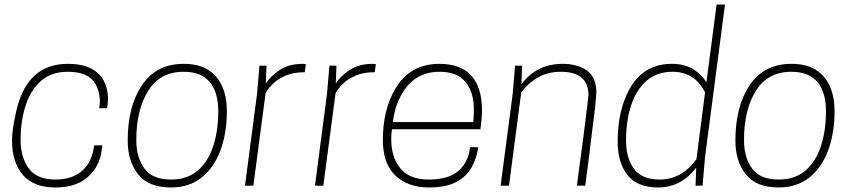

<svg xmlns="http://www.w3.org/2000/svg" viewBox="-20 -820 3767 848"><path d="M225 8Q128 8 80.5 -48Q33 -104 33 -200Q33 -246 51 -326Q98 -538 279 -538Q343 -538 382 -517.5Q421 -497 439 -462Q457 -427 457 -385Q457 -363 453 -342H418L419 -350Q421 -366 421 -380Q416 -443 382 -473Q348 -503 279 -503Q207 -503 161 -462.5Q115 -422 93 -353.5Q71 -285 71 -202Q71 -125 107 -76Q143 -27 225 -27Q297 -27 341.5 -64.5Q386 -102 396 -178H432L426 -137Q412 -74 361.5 -33Q311 8 225 8Z M735 8Q636 8 590 -50Q544 -108 544 -199Q544 -351 607.5 -444.5Q671 -538 791 -538Q858 -538 900 -511Q942 -484 962 -437Q982 -390 982 -331Q982 -232 953.5 -155.5Q925 -79 870 -35.5Q815 8 735 8ZM735 -27Q806 -27 852 -65.5Q898 -104 921 -172.5Q944 -241 944 -329Q944 -412 906.5 -457.5Q869 -503 791 -503Q687 -503 634.5 -419Q582 -335 582 -201Q582 -125 617.5 -76Q653 -27 735 -27Z M1099 0H1062L1115 -403L1126 -530H1157L1154 -450Q1172 -482 1214 -510Q1256 -538 1316 -538L1331 -537L1326 -501Q1276 -501 1241.5 -486Q1207 -471 1185.5 -450Q1164 -429 1153 -408Z M1408 0H1371L1424 -403L1435 -530H1466L1463 -450Q1481 -482 1523 -510Q1565 -538 1625 -538L1640 -537L1635 -501Q1585 -501 1550.5 -486Q1516 -471 1494.5 -450Q1473 -429 1462 -408Z M1873 8Q1783 8 1727 -44Q1671 -96 1671 -202Q1671 -335 1726 -428Q1791 -538 1921 -538Q2107 -538 2109 -333Q2109 -304 2102 -249H1711Q1708 -226 1708 -206Q1708 -125 1748.5 -76Q1789 -27 1874 -27Q1961 -27 2005 -65.5Q2049 -104 2056 -170H2092Q2086 -123 2064 -82.5Q2042 -42 1996.5 -17Q1951 8 1873 8ZM2070 -281Q2073 -309 2073 -335Q2073 -413 2036 -458Q1999 -503 1921 -503Q1834 -503 1781 -442Q1728 -381 1715 -281Z M2565 0H2528Q2542 -110 2555 -202Q2579 -393 2579 -399Q2579 -503 2457 -503Q2400 -503 2355.5 -477.5Q2311 -452 2282 -411L2228 0H2191L2244 -403L2255 -530H2286L2283 -448Q2350 -538 2465 -538Q2528 -538 2569.5 -510.5Q2611 -483 2614 -419Q2614 -401 2608 -342L2582 -134L2591 -198Q2587 -174 2565 0Z M2887 8Q2794 8 2751 -47.5Q2708 -103 2708 -195Q2708 -330 2759 -424Q2820 -538 2947 -538Q3003 -538 3041.5 -514.5Q3080 -491 3100 -456L3145 -800H3182L3094 -127L3083 0H3052L3055 -80Q2989 8 2887 8ZM2893 -27Q2991 -27 3056 -117L3094 -412Q3048 -503 2950 -503Q2882 -503 2836.5 -464Q2791 -425 2768 -356.5Q2745 -288 2745 -199Q2745 -122 2780 -74.5Q2815 -27 2893 -27Z M3419 8Q3320 8 3274 -50Q3228 -108 3228 -199Q3228 -351 3291.5 -444.5Q3355 -538 3475 -538Q3542 -538 3584 -511Q3626 -484 3646 -437Q3666 -390 3666 -331Q3666 -232 3637.5 -155.5Q3609 -79 3554 -35.5Q3499 8 3419 8ZM3419 -27Q3490 -27 3536 -65.5Q3582 -104 3605 -172.5Q3628 -241 3628 -329Q3628 -412 3590.5 -457.5Q3553 -503 3475 -503Q3371 -503 3318.5 -419Q3266 -335 3266 -201Q3266 -125 3301.5 -76Q3337 -27 3419 -27Z"/></svg>

Font: Tanohe Sans ExtraLight
Style: Italic
Weight: 200
Designer: Village Type and Design LLC & Cristiano Sobral
Foundry: Cooper Hewitt Smithsonian Design Museum
Version: Version 1.00;September 29, 2021;FontCreator 13.0.0.2655 64-b